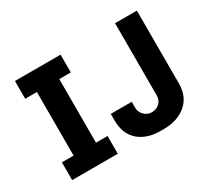

<svg xmlns="http://www.w3.org/2000/svg" viewBox="-135 -914 1258 1151"><g transform="rotate(-30 494.0 -338.0)"><path d="M388 -686V-563H308V-123H388V0H72V-123H153V-563H72V-686ZM916 -686V-183Q916 -91 856 -40.5Q796 10 700 10H680Q584 10 527.5 -40Q471 -90 471 -183V-228H616V-187Q616 -157 638 -135Q660 -113 689 -113Q722 -113 743.5 -133.5Q765 -154 765 -187V-686Z"/></g></svg>

Font: Chivo
Style: Bold
Weight: 700
Designer: Hector Gatti
Foundry: Omnibus-Type
Version: Version 1.007;PS 001.007;hotconv 1.0.88;makeotf.lib2.5.64775